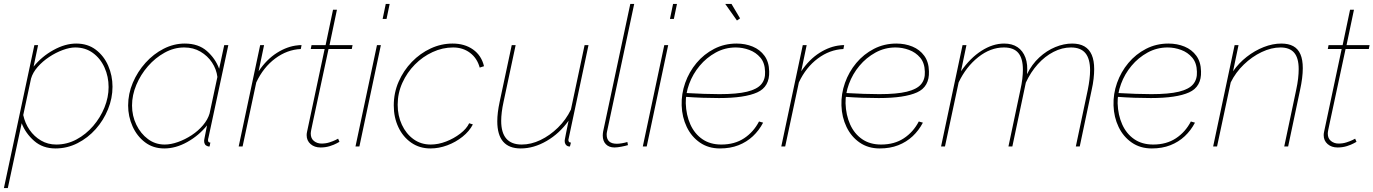

<svg xmlns="http://www.w3.org/2000/svg" viewBox="-48 -750 7032 983"><path d="M128 -519H147L124 -409Q166 -461 226 -494Q286 -527 342 -527Q401 -527 442.5 -495.5Q484 -464 506 -413.5Q528 -363 528 -306Q528 -247 505 -190.5Q482 -134 442 -89Q402 -44 349 -17Q296 10 236 10Q171 10 127 -28.5Q83 -67 63 -119L-8 213H-28ZM240 -10Q295 -10 343.5 -36Q392 -62 429 -105Q466 -148 487 -200Q508 -252 508 -304Q508 -358 487 -404.5Q466 -451 427.5 -479Q389 -507 337 -507Q309 -507 273.5 -494Q238 -481 204 -458.5Q170 -436 145 -407.5Q120 -379 111 -348L71 -161Q80 -119 103.5 -85Q127 -51 162 -30.5Q197 -10 240 -10Z M793 10Q736 10 694.5 -21.5Q653 -53 630.5 -103.5Q608 -154 608 -210Q608 -270 632 -326.5Q656 -383 697 -428.5Q738 -474 790 -500.5Q842 -527 898 -527Q968 -527 1011.5 -488.5Q1055 -450 1074 -398L1100 -519H1121L1019 -44Q1018 -42 1017.5 -38.5Q1017 -35 1017 -32Q1017 -20 1029 -20L1025 0Q1023 0 1020.5 0Q1018 0 1016 -1Q1006 -4 1001.5 -11Q997 -18 997 -29Q997 -32 998 -37Q999 -42 1002 -57.5Q1005 -73 1012 -108Q970 -56 911 -23Q852 10 793 10ZM795 -10Q827 -10 863.5 -23Q900 -36 933.5 -58Q967 -80 991.5 -109Q1016 -138 1025 -169L1065 -356Q1060 -396 1037.5 -430Q1015 -464 978.5 -485.5Q942 -507 895 -507Q843 -507 795 -480.5Q747 -454 709.5 -411Q672 -368 650 -315.5Q628 -263 628 -210Q628 -157 650 -111.5Q672 -66 709.5 -38Q747 -10 795 -10Z M1284 -519H1304L1276 -385Q1317 -446 1370 -479.5Q1423 -513 1477 -518Q1482 -519 1487 -519Q1492 -519 1496 -519L1492 -499Q1422 -496 1361 -450.5Q1300 -405 1264 -328L1194 0H1174Z M1522 -58Q1522 -62 1522.5 -66.5Q1523 -71 1524 -75L1614 -499H1543L1547 -519H1619L1657 -700H1677L1639 -519H1757L1753 -499H1634L1554 -126Q1548 -98 1545.5 -85.5Q1543 -73 1543 -66Q1543 -41 1559.5 -28Q1576 -15 1598 -15Q1620 -15 1638.5 -21Q1657 -27 1669.5 -33Q1682 -39 1683 -40L1690 -24Q1690 -24 1676.5 -16.5Q1663 -9 1641 -2Q1619 5 1593 5Q1562 5 1542 -12.5Q1522 -30 1522 -58Z M1882 -519H1902L1792 0H1772ZM1927 -730H1947L1931 -653H1911Z M2156 10Q2100 10 2057.5 -19.5Q2015 -49 1991.5 -99Q1968 -149 1968 -210Q1968 -275 1993 -332Q2018 -389 2060.5 -433Q2103 -477 2157 -502Q2211 -527 2269 -527Q2331 -527 2374 -496.5Q2417 -466 2430 -411L2408 -404Q2395 -452 2358.5 -479.5Q2322 -507 2272 -507Q2218 -507 2167 -483.5Q2116 -460 2076 -419.5Q2036 -379 2012 -326Q1988 -273 1988 -214Q1988 -158 2009.5 -111.5Q2031 -65 2069 -37.5Q2107 -10 2157 -10Q2196 -10 2236 -25.5Q2276 -41 2308.5 -66Q2341 -91 2354 -119L2373 -113Q2355 -78 2320 -50Q2285 -22 2242 -6Q2199 10 2156 10Z M2618 10Q2498 10 2498 -129Q2498 -151 2501 -175.5Q2504 -200 2510 -228L2572 -519H2592L2530 -228Q2518 -173 2518 -131Q2518 -10 2623 -10Q2671 -10 2719 -33Q2767 -56 2808.5 -96.5Q2850 -137 2875 -189L2945 -519H2965L2869 -67Q2867 -56 2864.5 -46Q2862 -36 2862 -34Q2862 -20 2875 -20L2870 0Q2866 0 2863 -0.5Q2860 -1 2858 -2Q2851 -5 2847 -12Q2843 -19 2843 -29Q2843 -31 2844 -36.5Q2845 -42 2849 -63Q2853 -84 2863 -132Q2817 -67 2751 -28.5Q2685 10 2618 10Z M3098 5Q3070 5 3054 -11.5Q3038 -28 3038 -56Q3038 -61 3038.5 -66Q3039 -71 3040 -77L3179 -730H3199L3060 -77Q3059 -73 3058.5 -69Q3058 -65 3058 -61Q3058 -14 3110 -14Q3121 -14 3136 -16.5Q3151 -19 3164 -23L3167 -7Q3154 -3 3133 1Q3112 5 3098 5Z M3353 -519H3373L3263 0H3243ZM3398 -730H3418L3402 -653H3382Z M3638 10Q3579 10 3535.5 -20Q3492 -50 3468 -100Q3444 -150 3442 -210Q3440 -269 3460 -325.5Q3480 -382 3518 -427.5Q3556 -473 3608.5 -500Q3661 -527 3723 -527Q3768 -527 3805.5 -511.5Q3843 -496 3866 -464.5Q3889 -433 3890 -385Q3893 -306 3829 -277Q3765 -248 3633 -248Q3592 -248 3548.5 -249.5Q3505 -251 3451 -255L3459 -274Q3515 -271 3556.5 -269.5Q3598 -268 3636 -268Q3725 -268 3776.5 -280.5Q3828 -293 3849.5 -318.5Q3871 -344 3869 -383Q3868 -428 3845 -455Q3822 -482 3788 -494.5Q3754 -507 3719 -507Q3664 -507 3616.5 -481Q3569 -455 3534 -413Q3499 -371 3480.5 -320.5Q3462 -270 3463 -221Q3465 -161 3486.5 -113Q3508 -65 3548 -37.5Q3588 -10 3645 -10Q3713 -10 3761.5 -42Q3810 -74 3838 -128L3859 -122Q3838 -82 3806.5 -52.5Q3775 -23 3733 -6.5Q3691 10 3638 10ZM3665 -730H3697L3741 -656L3725 -645Z M4062 -519H4082L4054 -385Q4095 -446 4148 -479.5Q4201 -513 4255 -518Q4260 -519 4265 -519Q4270 -519 4274 -519L4270 -499Q4200 -496 4139 -450.5Q4078 -405 4042 -328L3972 0H3952Z M4456 10Q4397 10 4353.5 -20Q4310 -50 4286 -100Q4262 -150 4260 -210Q4258 -269 4278 -325.5Q4298 -382 4336 -427.5Q4374 -473 4426.5 -500Q4479 -527 4541 -527Q4586 -527 4623.5 -511.5Q4661 -496 4684 -464.5Q4707 -433 4708 -385Q4711 -306 4647 -277Q4583 -248 4451 -248Q4410 -248 4366.5 -249.5Q4323 -251 4269 -255L4277 -274Q4333 -271 4374.5 -269.5Q4416 -268 4454 -268Q4543 -268 4594.5 -280.5Q4646 -293 4667.5 -318.5Q4689 -344 4687 -383Q4686 -428 4663 -455Q4640 -482 4606 -494.5Q4572 -507 4537 -507Q4482 -507 4434.5 -481Q4387 -455 4352 -413Q4317 -371 4298.5 -320.5Q4280 -270 4281 -221Q4283 -161 4304.5 -113Q4326 -65 4366 -37.5Q4406 -10 4463 -10Q4531 -10 4579.5 -42Q4628 -74 4656 -128L4677 -122Q4656 -82 4624.5 -52.5Q4593 -23 4551 -6.5Q4509 10 4456 10Z M4880 -519H4900L4872 -385Q4919 -453 4977 -490Q5035 -527 5093 -527Q5134 -527 5161.5 -508.5Q5189 -490 5202 -455Q5215 -420 5210 -370Q5235 -421 5273 -456Q5311 -491 5355 -509Q5399 -527 5441 -527Q5479 -527 5504 -512.5Q5529 -498 5541.5 -469Q5554 -440 5554 -396Q5554 -374 5551 -347Q5548 -320 5541 -289L5480 0H5460L5521 -289Q5533 -348 5533 -390Q5533 -449 5509 -478Q5485 -507 5435 -507Q5390 -507 5346 -484.5Q5302 -462 5265.5 -421.5Q5229 -381 5204 -327L5135 0H5115L5176 -289Q5183 -320 5186 -346Q5189 -372 5189 -393Q5189 -451 5165.5 -479Q5142 -507 5092 -507Q5023 -507 4960.5 -457.5Q4898 -408 4860 -328L4790 0H4770Z M5849 10Q5790 10 5746.5 -20Q5703 -50 5679 -100Q5655 -150 5653 -210Q5651 -269 5671 -325.5Q5691 -382 5729 -427.5Q5767 -473 5819.5 -500Q5872 -527 5934 -527Q5979 -527 6016.5 -511.5Q6054 -496 6077 -464.5Q6100 -433 6101 -385Q6104 -306 6040 -277Q5976 -248 5844 -248Q5803 -248 5759.5 -249.5Q5716 -251 5662 -255L5670 -274Q5726 -271 5767.5 -269.5Q5809 -268 5847 -268Q5936 -268 5987.5 -280.5Q6039 -293 6060.5 -318.5Q6082 -344 6080 -383Q6079 -428 6056 -455Q6033 -482 5999 -494.5Q5965 -507 5930 -507Q5875 -507 5827.5 -481Q5780 -455 5745 -413Q5710 -371 5691.5 -320.5Q5673 -270 5674 -221Q5676 -161 5697.5 -113Q5719 -65 5759 -37.5Q5799 -10 5856 -10Q5924 -10 5972.5 -42Q6021 -74 6049 -128L6070 -122Q6049 -82 6017.5 -52.5Q5986 -23 5944 -6.5Q5902 10 5849 10Z M6273 -519H6293L6265 -385Q6294 -427 6335 -459Q6376 -491 6422 -509Q6468 -527 6512 -527Q6549 -527 6573.5 -513.5Q6598 -500 6610 -472Q6622 -444 6622 -401Q6622 -377 6618.5 -349Q6615 -321 6608 -289L6547 0H6527L6588 -289Q6595 -321 6598 -347.5Q6601 -374 6601 -396Q6601 -453 6578 -480Q6555 -507 6508 -507Q6461 -507 6411.5 -483.5Q6362 -460 6320 -419.5Q6278 -379 6253 -328L6183 0H6163Z M6729 -58Q6729 -62 6729.5 -66.5Q6730 -71 6731 -75L6821 -499H6750L6754 -519H6826L6864 -700H6884L6846 -519H6964L6960 -499H6841L6761 -126Q6755 -98 6752.5 -85.5Q6750 -73 6750 -66Q6750 -41 6766.5 -28Q6783 -15 6805 -15Q6827 -15 6845.5 -21Q6864 -27 6876.5 -33Q6889 -39 6890 -40L6897 -24Q6897 -24 6883.5 -16.5Q6870 -9 6848 -2Q6826 5 6800 5Q6769 5 6749 -12.5Q6729 -30 6729 -58Z"/></svg>

Font: Raleway Thin Thin
Style: Italic
Weight: 250
Italic angle: -12°
Version: Version 4.026